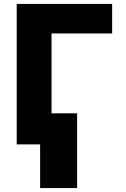

<svg xmlns="http://www.w3.org/2000/svg" viewBox="-20 -734 640 976"><path d="M65 0V-714H550V-564H242V-158H372V222H184V0Z"/></svg>

Font: Noto Sans Mono Black
Style: Regular
Weight: 900
Designer: Monotype Design Team
Foundry: Monotype Imaging Inc.
Version: Version 2.014